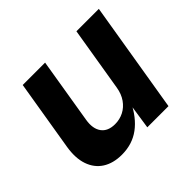

<svg xmlns="http://www.w3.org/2000/svg" viewBox="-133 -714 888 888"><g transform="rotate(-45 311.5 -269.5)"><path d="M204.4 6.8Q148.2 6.8 109.9 -17.7Q71.7 -42.3 55.8 -88.5Q40 -134.6 50.4 -198.7L107.8 -545.9H254.2L201.2 -224.2Q193 -173.6 214.3 -144.5Q235.5 -115.5 282 -115.5Q312.9 -115.5 339 -128.9Q365 -142.3 383 -167.9Q401 -193.5 406.9 -229.8L459.1 -545.9H605.7L515.4 0H376.9L397.3 -136.3H405.8Q373 -67.5 322.9 -30.3Q272.9 6.8 204.4 6.8Z"/></g></svg>

Font: Inter
Style: Italic
Weight: 400
Italic angle: -9.3988°
Designer: Rasmus Andersson
Foundry: rsms
Version: Version 4.001;git-66647c0bb